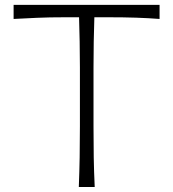

<svg xmlns="http://www.w3.org/2000/svg" viewBox="-20 -752 695 772"><path d="M296.9 0Q299.3 -62 300.3 -119.1Q301.3 -176.3 301.3 -243.7V-481Q301.3 -536.6 300.3 -585Q299.3 -633.3 297.9 -682.6H242.2Q177.7 -682.6 128.7 -680.4Q79.6 -678.2 34.7 -675.8V-732.4H621.6V-675.8Q577.6 -679.2 528.1 -680.9Q478.5 -682.6 414.1 -682.6H359.4Q357.9 -633.3 356.9 -585Q356 -536.6 356 -481V-243.7Q356 -176.3 356.9 -119.1Q357.9 -62 360.8 0Z"/></svg>

Font: Pinar-DS2-FD Light
Style: Regular
Weight: 300
Designer: Amin Abedi
Version: Version 2.000